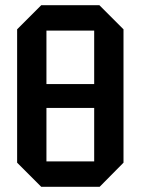

<svg xmlns="http://www.w3.org/2000/svg" viewBox="-20 -720 542 740"><path d="M46 -93V-607L139 -700H363L456 -607V-93L364 0H139ZM159 -602V-396H343V-602ZM159 -98H343V-304H159Z"/></svg>

Font: Tektur SemiCondensed Medium
Style: Regular
Weight: 500
Width: 4
Designer: Adam Jagosz
Foundry: Adam Jagosz
Version: Version 1.005;gftools[0.9.30]